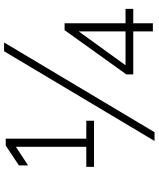

<svg xmlns="http://www.w3.org/2000/svg" viewBox="60 -812 761 920"><g transform="rotate(-90 440.0 -352.5)"><path d="M100 -282V-319H196V-670H217L107 -598V-642L202 -705H235V-319H321V-282ZM266 8H224L654 -713H696ZM749 0V-94H543V-127L755 -423H788V-131H857V-94H788V0ZM749 -131V-369H759L576 -116V-131Z"/></g></svg>

Font: Mulish ExtraLight ExtraLight
Style: Regular
Weight: 250
Version: Version 3.603